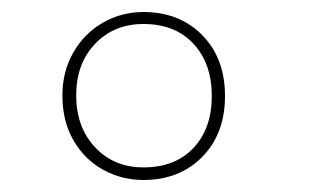

<svg xmlns="http://www.w3.org/2000/svg" viewBox="-20 -711 560 320"><path d="M84 -552Q84 -592 102.5 -624Q121 -656 152 -673.5Q183 -691 219 -691Q279 -691 317 -652.5Q355 -614 355 -551Q355 -488 317 -449.5Q279 -411 219 -411Q183 -411 152 -428Q121 -445 102.5 -477Q84 -509 84 -552ZM333 -551Q333 -605 302.5 -638Q272 -671 219 -671Q170 -671 138.5 -638Q107 -605 107 -552Q107 -499 138.5 -465.5Q170 -432 219 -432Q272 -432 302.5 -464.5Q333 -497 333 -551Z"/></svg>

Font: Fira Sans Thin
Style: Regular
Weight: 100
Designer: bBox Type GmbH & Carrois Corporate GbR & Edenspiekermann AG
Foundry: bBox Type GmbH & Carrois Corporate GbR & Edenspiekermann AG
Version: Version 4.301